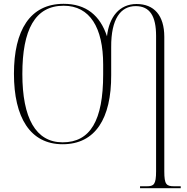

<svg xmlns="http://www.w3.org/2000/svg" viewBox="-20 -745 979 1005"><path d="M713 240H926V230H892C851 230 840 221 840 152V-552C840 -665 786 -724 695 -724C605 -724 551 -656 540 -555C504 -664 431 -725 313 -725C137 -725 53 -586 53 -359C53 -130 138 10 308 10C479 10 563 -125 562 -352V-498C561 -647 612 -713 690 -713C765 -713 797 -660 797 -557V152C797 221 785 230 748 230H713ZM308 0C167 0 97 -127 97 -358C97 -589 163 -715 313 -715C451 -715 520 -600 520 -407V-355C520 -115 453 0 308 0Z"/></svg>

Font: Noto Serif Display SemiCondensed ExtraLight
Style: Regular
Weight: 200
Width: 4
Designer: Monotype Design Team
Foundry: Monotype Imaging Inc.
Version: Version 2.009